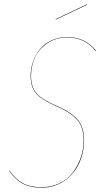

<svg xmlns="http://www.w3.org/2000/svg" viewBox="-20 -862 484 891"><path d="M382.8 -841.8 383.8 -839.8 238.8 -771 237.8 -772.9ZM292 -689.9Q376 -689.9 425.8 -626L423.8 -625Q375 -688 292 -688Q239.3 -688 200.2 -661.6Q161.1 -635.3 142.6 -595.5Q124 -555.7 124 -509.8Q124 -457.5 149.9 -428.5Q175.8 -399.4 244.1 -370.1Q310.1 -341.8 340.1 -307.1Q370.1 -272.5 370.1 -211.9Q370.1 -154.3 347.4 -104.7Q324.7 -55.2 279.1 -23.2Q233.4 8.8 173.8 8.8Q118.2 8.8 83.7 -10.7Q49.3 -30.3 22.9 -68.8L23.9 -70.8Q50.3 -32.2 84.5 -12.7Q118.7 6.8 173.8 6.8Q218.3 6.8 255.9 -11.5Q293.5 -29.8 317.4 -60.5Q341.3 -91.3 354.7 -130.1Q368.2 -168.9 368.2 -210.9Q368.2 -271.5 338.6 -305.7Q309.1 -339.8 243.2 -368.2Q174.8 -397.9 148.4 -427.2Q122.1 -456.5 122.1 -509.8Q122.1 -543.9 133.3 -575.9Q144.5 -607.9 165.3 -633.5Q186 -659.2 219 -674.6Q252 -689.9 292 -689.9Z"/></svg>

Font: Fira Sans Compressed Two
Style: Italic
Weight: 100
Width: 3
Italic angle: -8°
Designer: Carrois Corporate & Edenspiekermann AG
Foundry: Carrois Corporate GbR & Edenspiekermann AG
Version: Version 4.203;PS 004.203;hotconv 1.0.88;makeotf.lib2.5.64775